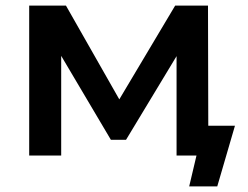

<svg xmlns="http://www.w3.org/2000/svg" viewBox="-20 -554 883 684"><path d="M817 -106 754 110H654L680 0H609V-354L429 -56H375L198 -355V0H84V-534H215L405 -200L604 -534H721L722 -106Z"/></svg>

Font: APTA Sans SemiBold
Style: Bold
Weight: 600
Version: Version 7.200